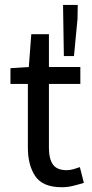

<svg xmlns="http://www.w3.org/2000/svg" viewBox="-20 -765 381 797"><path d="M236.3 12.2Q157.7 12.2 126.7 -33.4Q95.7 -79.1 95.7 -152.3V-416.5H23.4V-481.9L99.6 -486.8L109.9 -623H183.1V-486.8H313.5V-416.5H183.1V-151.4Q183.1 -106.4 199.5 -82.5Q215.8 -58.6 256.8 -58.6Q270 -58.6 284.9 -62.7Q299.8 -66.9 311.5 -71.3L328.1 -5.9Q307.6 0.5 284.2 6.3Q260.7 12.2 236.3 12.2ZM245.1 -532.2 241.7 -744.6H302.7L301.8 -687L287.1 -532.2Z"/></svg>

Font: Varta Medium
Style: Regular
Weight: 500
Designer: Joana Correia, Viktoriya Grabowska, Eben Sorkin
Foundry: Sorkin Type Co.
Version: Version 1.004